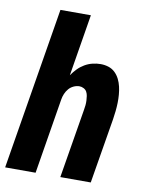

<svg xmlns="http://www.w3.org/2000/svg" viewBox="-83 -796 666 857"><g transform="rotate(10 250.0 -367.5)"><path d="M0 0 121 -735H259L213 -455Q224 -471 237.5 -485Q251 -499 268 -509Q285 -519 303.5 -523.5Q322 -528 340 -528Q359 -528 376 -522.5Q393 -517 405.5 -505Q418 -493 426 -477Q434 -461 438 -443.5Q442 -426 443.5 -407.5Q445 -389 444.5 -370.5Q444 -352 442 -333Q440 -314 437 -295L388 0H250L302 -314Q304 -325 305 -335.5Q306 -346 305.5 -356.5Q305 -367 303.5 -377Q302 -387 297.5 -395.5Q293 -404 283.5 -409Q274 -414 264 -414Q251 -414 238 -408Q225 -402 216 -391.5Q207 -381 201.5 -368Q196 -355 194 -342L138 0Z"/></g></svg>

Font: Iosevka SS18 Heavy
Style: Italic
Weight: 900
Italic angle: -9°
Monospace: yes
Designer: Belleve Invis
Foundry: Belleve Invis
Version: Version 25.1.1; ttfautohint (v1.8.4)